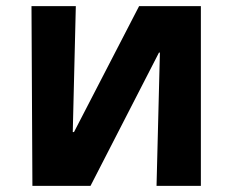

<svg xmlns="http://www.w3.org/2000/svg" viewBox="-20 -608 760 628"><path d="M86 0 83 -588H228L218 -176H222L435 -588H637V0H492L503 -436H500L276 0Z"/></svg>

Font: Ruda SemiBold
Style: Bold
Weight: 900
Designer: Mariela Monsalve and Angelina Sanchez
Foundry: Mariela Monsalve and Angelina Sanchez
Version: Version 2.000